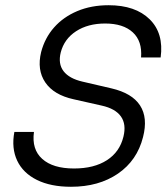

<svg xmlns="http://www.w3.org/2000/svg" viewBox="-20 -705 640 735"><path d="M251.7 10Q174.2 10 121.3 -16.2Q68.3 -42.5 45.8 -90Q23.3 -137.5 35 -200H110Q100.8 -133.3 141.7 -96.7Q182.5 -60 263.3 -60Q340 -60 389.2 -91.7Q438.3 -123.3 452.5 -181.7Q464.2 -229.2 442.9 -259.2Q421.7 -289.2 369.2 -300.8L261.7 -325Q185.8 -341.7 153.3 -389.6Q120.8 -437.5 137.5 -505.8Q151.7 -560 187.1 -600Q222.5 -640 275.8 -662.5Q329.2 -685 395.8 -685Q498.3 -685 552.9 -631.2Q607.5 -577.5 595 -485H520Q525 -547.5 488.3 -581.2Q451.7 -615 382.5 -615Q316.7 -615 271.2 -585.4Q225.8 -555.8 212.5 -504.2Q201.7 -460.8 223.3 -432.5Q245 -404.2 295.8 -392.5L406.7 -366.7Q485.8 -348.3 516.2 -301.2Q546.7 -254.2 527.5 -180Q505 -90.8 431.7 -40.4Q358.3 10 251.7 10Z"/></svg>

Font: Funnel Sans Light Light
Style: Italic
Weight: 300
Italic angle: -14.036°
Version: Version 1.000